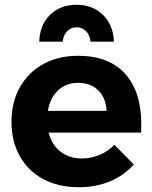

<svg xmlns="http://www.w3.org/2000/svg" viewBox="-20 -776 636 802"><path d="M570 -259Q570 -235 569 -222H183Q196 -171 233 -142.5Q270 -114 322 -114Q360 -114 395 -128.5Q430 -143 458 -171L539 -89Q498 -43 439.5 -18.5Q381 6 309 6Q224 6 160.5 -28Q97 -62 62.5 -124Q28 -186 28 -267Q28 -349 63 -411.5Q98 -474 161 -508.5Q224 -543 305 -543Q435 -543 502.5 -468Q570 -393 570 -259ZM425 -313Q423 -366 391 -398Q359 -430 306 -430Q256 -430 222.5 -398.5Q189 -367 180 -313ZM144 -602Q146 -672 189 -714Q232 -756 300 -756Q367 -756 410 -714Q453 -672 456 -602H358Q356 -628 340 -645Q324 -662 300 -662Q276 -662 260 -645Q244 -628 242 -602Z"/></svg>

Font: Argentum Sans SemiBold
Style: Regular
Weight: 600
Designer: Julieta Ulanovsky (Modified by Cristiano Sobral)
Foundry: Julieta Ulanovsky
Version: Version 5.001;November 22, 2018;FontCreator 11.5.0.2425 64-b